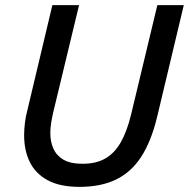

<svg xmlns="http://www.w3.org/2000/svg" viewBox="-20 -713 736 748"><path d="M290 15Q213 15 165.5 -11Q118 -37 96 -82Q74 -127 74 -186Q74 -209 77 -234Q80 -259 87 -285L184 -693H288L188 -278Q183 -257 179.5 -235.5Q176 -214 176 -195Q176 -161 188 -134Q200 -107 227 -91Q254 -75 302 -75Q355 -75 391 -96Q427 -117 451 -159.5Q475 -202 491 -268L593 -693H696L592 -257Q569 -162 530 -102Q491 -42 432 -13.5Q373 15 290 15Z"/></svg>

Font: Ubuntu Sans Medium
Style: Italic
Weight: 500
Italic angle: -13.5°
Designer: Dalton Maag Ltd
Foundry: Dalton Maag Ltd
Version: Version 1.006